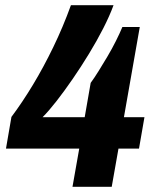

<svg xmlns="http://www.w3.org/2000/svg" viewBox="-20 -719 596 739"><path d="M259 0 285 -147H3L24 -269Q66 -325 107 -393Q148 -461 185.5 -538.5Q223 -616 253 -699H417Q402 -658 377.5 -610Q353 -562 322.5 -512Q292 -462 260 -415.5Q228 -369 198 -330.5Q168 -292 144 -268H306L329 -400Q343 -419 359.5 -445.5Q376 -472 393.5 -501.5Q411 -531 426 -561Q441 -591 451 -615H518L457 -268H536L515 -147H436L410 0Z"/></svg>

Font: Archivo SemiCondensed ExtraBold
Style: Italic
Weight: 800
Width: 4
Italic angle: -10°
Designer: Hector Gatti
Foundry: Omnibus-Type
Version: Version 2.001